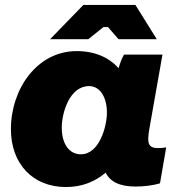

<svg xmlns="http://www.w3.org/2000/svg" viewBox="-20 -740 743 774"><path d="M527 12C562 12 599 7 625 -1L650 -146C640 -144 630 -143 618 -143C577 -143 572 -162 582 -220L635 -520H480C472 -507 464 -486 458 -465C420 -508 363 -534 289 -534C130 -534 24 -382 24 -219C24 -80 112 14 246 14C312 14 365 -9 406 -44C424 -7 463 12 527 12ZM339 -393C382 -393 411 -350 411 -286C411 -231 381 -118 306 -118C258 -118 229 -161 229 -226C229 -284 260 -393 339 -393ZM612 -582 526 -720H316L182 -582H336L397 -631H415L458 -582Z"/></svg>

Font: Fixel Display Black
Style: Italic
Weight: 900
Italic angle: -10°
Designer: AlfaBravo + MacPaw
Foundry: Kyrylo Tkachov, Marchela Mozhyna, Serhii Makarenko, Maria Weinstein, Zakhar Kryvoshyya
Version: Version 1.210;Glyphs 3.2 (3217)